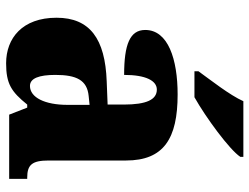

<svg xmlns="http://www.w3.org/2000/svg" viewBox="-114 -692 816 628"><g transform="rotate(90 294.0 -378.0)"><path d="M213 -619V-606H298C364 -643 470 -721 493 -756V-766H311C291 -721 241 -658 213 -619ZM187 10C254 10 280 -7 322 -59H332L355 0H565V-59H561C519 -59 505 -75 505 -129V-382C505 -506 433 -551 289 -551C174 -551 78 -520 78 -445C78 -395 125 -376 225 -376C225 -447 244 -483 273 -483C306 -483 322 -449 322 -375V-322L246 -319C107 -314 38 -264 38 -155C38 -43 105 10 187 10ZM261 -68C236 -68 225 -98 225 -151C225 -220 242 -255 294 -260L323 -263V-191C323 -117 299 -68 261 -68Z"/></g></svg>

Font: Noto Serif Bengali SemiCondensed Black
Style: Regular
Weight: 900
Width: 4
Designer: Juan Bruce, Universal Thirst, Indian Type Foundry and the Monotype Design Team.
Foundry: Monotype Imaging Inc.
Version: Version 2.003